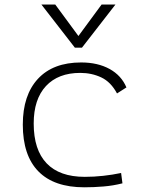

<svg xmlns="http://www.w3.org/2000/svg" viewBox="-20 -796 626 826"><path d="M342.8 9.8Q212.4 9.8 145.3 -58.6Q78.1 -127 78.1 -259.8Q78.1 -386.7 143.3 -457Q208.5 -527.3 329.1 -527.3Q400.4 -527.3 451.4 -499.3Q502.4 -471.2 523.9 -419.9L483.4 -394Q457 -443.4 415.8 -462.9Q374.5 -482.4 325.2 -482.4Q230.5 -482.4 177.7 -425.8Q125 -369.1 125 -264.6Q125 -151.4 180.7 -93.3Q236.3 -35.2 344.7 -35.2Q384.8 -35.2 424.1 -39.6Q463.4 -43.9 501 -51.8L506.8 -7.3Q466.8 2.9 425 6.3Q383.3 9.8 342.8 9.8ZM302.2 -590.8 158.2 -776.4H217.8L317.4 -641.1L417 -776.4H476.6L332.5 -590.8Z"/></svg>

Font: Cascadia Code ExtraLight
Style: Regular
Weight: 200
Monospace: yes
Designer: Aaron Bell
Foundry: Saja Typeworks
Version: Version 2407.024; ttfautohint (v1.8.4)